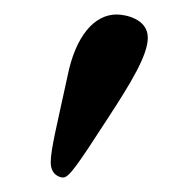

<svg xmlns="http://www.w3.org/2000/svg" viewBox="-20 -582 259 265"><path d="M141 -562C110 -562 84 -532 73 -476C59 -411 50 -376 50 -358C50 -341 62 -337 67 -337C75 -337 85 -351 129 -419C161 -468 184 -506 184 -530C184 -556 153 -562 141 -562Z"/></svg>

Font: Libertinus Serif Display
Style: Regular
Weight: 400
Designer: Philipp H. Poll, Khaled Hosny
Foundry: Caleb Maclennan
Version: Version 7.050;RELEASE